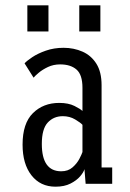

<svg xmlns="http://www.w3.org/2000/svg" viewBox="-20 -692 490 723"><path d="M189 11Q132 11 98.5 -31.8Q65 -74.5 65 -147.5Q65 -227.5 104 -266Q143 -304.5 203 -304.5Q237.5 -304.5 260.5 -293Q283.5 -281.5 290.5 -274V-361.5Q290.5 -410.5 268.2 -430Q246 -449.5 206.5 -449.5Q181.5 -449.5 160.8 -439.8Q140 -430 125.8 -418Q111.5 -406 106.5 -399.5L72.5 -453.5Q80.5 -462.5 101.2 -476.5Q122 -490.5 152.5 -501.2Q183 -512 219.5 -512Q258 -512 290.8 -497.5Q323.5 -483 343 -452Q362.5 -421 362.5 -371V-61.5H402.5V0H302.5L298 -55Q295 -43.5 281.8 -28Q268.5 -12.5 245.5 -0.8Q222.5 11 189 11ZM210.5 -47Q236.5 -47 253.2 -61.8Q270 -76.5 279 -94Q288 -111.5 290.5 -119.5V-222Q283.5 -230 263 -242.2Q242.5 -254.5 216.5 -254.5Q182 -254.5 159.8 -230.5Q137.5 -206.5 137.5 -150Q137.5 -47 210.5 -47ZM83 -672H162.5V-573.5H83ZM278.5 -672H358V-573.5H278.5Z"/></svg>

Font: Trispace Condensed Light
Style: Regular
Weight: 300
Width: 3
Designer: Tyler Finck
Foundry: Etcetera Type Company
Version: Version 1.210; ttfautohint (v1.8.3)